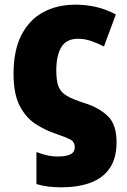

<svg xmlns="http://www.w3.org/2000/svg" viewBox="-20 -583 543 822"><path d="M243 219Q213 219 185.5 215.5Q158 212 136 205V68Q157 76 179.5 81.5Q202 87 229 87Q262 87 281 78Q300 69 300 47Q300 24 280.5 14Q261 4 220 -10Q174 -25 132.5 -52Q91 -79 64.5 -129.5Q38 -180 38 -267Q38 -367 71.5 -432.5Q105 -498 164.5 -530.5Q224 -563 303 -563Q347 -563 390 -553.5Q433 -544 476 -521L425 -384Q393 -400 367 -408.5Q341 -417 314 -417Q264 -417 242.5 -381Q221 -345 221 -282Q221 -237 230.5 -212.5Q240 -188 266.5 -172.5Q293 -157 344 -141Q406 -121 442.5 -85Q479 -49 479 26Q479 95 449.5 137.5Q420 180 367 199.5Q314 219 243 219Z"/></svg>

Font: Noto Sans SemiCondensed Black
Style: Regular
Weight: 900
Width: 4
Designer: Monotype Design Team
Foundry: Monotype Imaging Inc.
Version: Version 2.013; ttfautohint (v1.8.4.7-5d5b)